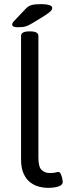

<svg xmlns="http://www.w3.org/2000/svg" viewBox="-20 -904 337 930"><path d="M211 6Q192 6 170 0.5Q148 -5 128 -19.5Q108 -34 95 -61.5Q82 -89 82 -132V-730Q82 -752 122 -752H126Q166 -752 166 -730V-140Q166 -95 182 -80.5Q198 -66 220 -66Q242 -66 249 -68.5Q256 -71 263 -71Q270 -71 274.5 -61Q279 -51 281.5 -39.5Q284 -28 284 -24Q284 -11 271.5 -4.5Q259 2 242 4Q225 6 211 6ZM65 -772Q39 -772 39 -785Q39 -789 41.5 -793.5Q44 -798 50 -804L104 -861Q117 -875 133 -879.5Q149 -884 180 -884Q203 -884 218 -879.5Q233 -875 233 -866Q233 -858 226 -850.5Q219 -843 193 -826L139 -793Q118 -780 104 -776Q90 -772 65 -772Z"/></svg>

Font: Asap
Style: Regular
Weight: 400
Designer: Pablo Cosgaya
Foundry: Omnibus-Type
Version: Version 3.001